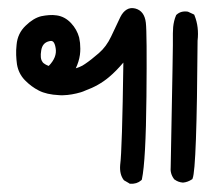

<svg xmlns="http://www.w3.org/2000/svg" viewBox="-20 -272 540 475"><path d="M299.8 181.6 288.1 174.8 287.1 174.3 286.1 173.3Q275.4 159.2 277.3 136.2Q282.2 99.6 285.2 -117.2Q276.4 -106.9 267.6 -97.9Q258.8 -88.9 249.5 -81.1Q224.6 -60.1 190.9 -47.9Q185.5 -45.4 179.9 -43.7Q174.3 -42 168.9 -40.8Q163.6 -39.6 158 -38.6Q152.3 -37.6 147.2 -37.1Q142.1 -36.6 136.7 -36.4Q131.3 -36.1 126 -36.6Q95.2 -38.1 76.2 -47.9Q57.1 -57.6 41.5 -73.7Q25.9 -89.8 22 -112.8Q20.5 -123.5 20 -135.7Q19.5 -147.9 21 -161.1Q23.4 -189.5 43.5 -208.5Q62.5 -227.1 82 -231.9Q91.8 -233.9 101.3 -234.6Q110.8 -235.4 120.6 -233.9Q140.6 -231 155.8 -214.8Q170.4 -199.2 175.8 -179.2Q177.2 -172.9 178 -165.8Q178.7 -158.7 178.7 -151.4Q178.7 -144 177.7 -136.2Q175.3 -119.6 167.5 -103Q172.4 -104.5 176.5 -106.2Q180.7 -107.9 183.8 -109.6Q187 -111.3 190.4 -113.8Q205.6 -124 224.6 -140.6Q243.2 -156.7 254.9 -181.6Q267.1 -207.5 277.8 -230Q284.2 -242.7 293.5 -248.3Q302.7 -253.9 314.5 -251Q337.4 -245.1 340.8 -215.8Q343.8 -190.9 342.3 -32.7Q340.8 125.5 331.1 171.4L330.6 172.9L329.1 174.3Q318.4 183.6 302.2 182.6H300.8ZM432.1 179.7Q420.4 178.7 411.6 171.9L410.6 171.4L410.2 170.4Q400.4 157.2 402.3 140.1Q405.3 -13.7 406.7 -95.7Q408.2 -177.7 407.7 -189.5Q407.7 -197.3 408.4 -205.1Q409.2 -212.9 410.9 -220Q412.6 -227.1 415.5 -233.9L416 -234.9L417 -235.8Q427.7 -245.6 444.3 -243.2H444.8L445.8 -242.7L458.5 -236.8L460.4 -235.8L461.4 -233.4Q472.7 -205.1 468.8 -171.4Q466.8 146 456.5 169.4L456.1 170.9L454.6 171.9Q444.3 178.7 433.1 179.7H432.6ZM100.6 -108.9Q121.6 -130.4 117.7 -152.8Q116.7 -159.2 115.2 -162.8Q113.8 -166.5 111.8 -168.5Q109.9 -170.4 107.2 -170.7Q104.5 -170.9 101.1 -169.9Q85 -166 82 -147.5Q78.6 -127.4 85 -119.1Q85.9 -117.2 87.9 -115.7Q89.8 -114.3 91.8 -113Q93.8 -111.8 95.9 -110.8Q98.1 -109.9 100.6 -108.9Z"/></svg>

Font: NaikaiFont
Style: SemiBold
Weight: 600
Version: Version 1.89